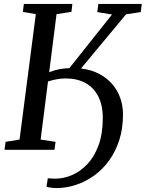

<svg xmlns="http://www.w3.org/2000/svg" viewBox="-20 -763 742 978"><path d="M266.5 195Q255.5 195 239.8 193Q224 191 217 188L223.5 145Q230 145.5 240.5 146.2Q251 147 261.5 147Q304 147 346.8 128.8Q389.5 110.5 425 73Q460.5 35.5 482 -23Q503.5 -81.5 503.5 -162Q503.5 -227 480.5 -272Q457.5 -317 415.2 -340.2Q373 -363.5 314.5 -363.5Q290.5 -363.5 267.2 -359Q244 -354.5 224.5 -348L187 -52L263 -40.5L257.5 0H3L8.5 -40.5L79.5 -52L162.5 -691L96.5 -702.5L101.5 -743H348.5L344 -702.5L268 -691L230.5 -395Q257.5 -406 282.5 -410.5Q307.5 -415 333.5 -416L550.5 -689L475.5 -701.5L481 -743H702L697 -701.5L622 -690L392.5 -414Q444.5 -408 484.2 -387.2Q524 -366.5 551.5 -334.8Q579 -303 592.8 -263.2Q606.5 -223.5 606.5 -179.5Q606.5 -109 587.8 -50.2Q569 8.5 536.2 54Q503.5 99.5 460.2 130.8Q417 162 367.2 178.5Q317.5 195 266.5 195Z"/></svg>

Font: Merriweather 28pt
Style: Italic
Weight: 400
Italic angle: -7.8°
Version: Version 2.101